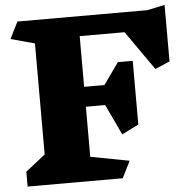

<svg xmlns="http://www.w3.org/2000/svg" viewBox="-55 -858 894 913"><g transform="rotate(-5 392.0 -402.0)"><path d="M764 -534 694 -504 563 -691H349V-449H446L519 -552H590V-248L510 -208L441 -354H349V-115L534 -80L494 0H40V-71L134 -145V-675L20 -706L60 -786H681L764 -804Z"/></g></svg>

Font: Inknut Antiqua Black
Style: Regular
Weight: 900
Designer: Claus Eggers Sørensen
Foundry: Claus Eggers Sørensen
Version: Version 1.003; ttfautohint (v1.8.2) -l 8 -r 50 -G 200 -x 14 